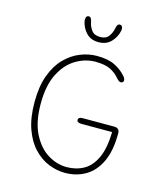

<svg xmlns="http://www.w3.org/2000/svg" viewBox="-121 -905 860 1006"><g transform="rotate(15 309.5 -401.5)"><path d="M326 10.5Q280.5 10.5 236.2 -7.5Q192 -25.5 155.8 -63.8Q119.5 -102 98 -162.5Q76.5 -223 76.5 -307.5Q76.5 -392.5 98.8 -452.8Q121 -513 158.2 -551Q195.5 -589 240.5 -607Q285.5 -625 331 -625Q392 -625 429 -606.2Q466 -587.5 490 -559.5Q495.5 -553 498 -547.8Q500.5 -542.5 500.5 -537.5Q500.5 -531 495.8 -527.2Q491 -523.5 486 -523.5Q480.5 -523.5 474.2 -528Q468 -532.5 461 -540.5Q441 -565 411.2 -579.2Q381.5 -593.5 331 -593.5Q276 -593.5 225.2 -563.2Q174.5 -533 142.2 -469.8Q110 -406.5 110 -307.5Q110 -208.5 142.2 -145Q174.5 -81.5 224 -51.2Q273.5 -21 326 -21Q379 -21 419.8 -44.5Q460.5 -68 484.2 -120.5Q508 -173 510 -260H345Q331 -260 324.8 -263.8Q318.5 -267.5 318.5 -275Q318.5 -282.5 324.8 -286.5Q331 -290.5 345 -290.5H514Q528 -290.5 535.2 -283.2Q542.5 -276 542.5 -262Q542.5 -166.5 513.8 -106.2Q485 -46 436 -17.8Q387 10.5 326 10.5ZM404 -814.5Q411 -814.5 415.2 -809.2Q419.5 -804 419.5 -794Q419.5 -792 419.2 -789.5Q419 -787 418.5 -784.5Q411 -749 385.8 -722.8Q360.5 -696.5 318.5 -696.5Q276 -696.5 251.5 -722.8Q227 -749 220 -784.5Q219.5 -787 219.5 -789.5Q219.5 -792 219.5 -794Q219.5 -804 223.8 -809.2Q228 -814.5 234.5 -814.5Q243 -814.5 247.2 -807.8Q251.5 -801 254 -788Q258 -765.5 272.8 -745.2Q287.5 -725 319.5 -725Q352 -725 366.2 -745.2Q380.5 -765.5 384.5 -787.5Q387 -800.5 391.2 -807.5Q395.5 -814.5 404 -814.5Z"/></g></svg>

Font: Sono ExtraLight Monospace ExtraLight
Style: Regular
Weight: 250
Version: Version 2.112